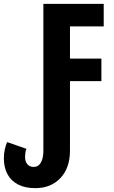

<svg xmlns="http://www.w3.org/2000/svg" viewBox="-47 -734 589 996"><path d="M136 242Q84 242 47.5 223.5Q11 205 -8 170Q-27 135 -27 87Q-27 63 -22 40.5Q-17 18 -10 3L90 38Q86 48 84.5 58.5Q83 69 83 80Q83 105 95.5 118.5Q108 132 128 132Q152 132 165 109.5Q178 87 178 47V-714H491V-597H316V-430H479V-313H316V47Q316 137 266.5 189.5Q217 242 136 242Z"/></svg>

Font: Noto Sans Display ExtraCondensed
Style: Bold
Weight: 700
Width: 2
Designer: Monotype Design Team
Foundry: Monotype Imaging Inc.
Version: Version 2.003